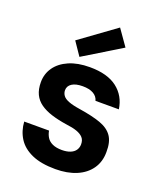

<svg xmlns="http://www.w3.org/2000/svg" viewBox="-145 -875 831 981"><g transform="rotate(20 270.5 -384.5)"><path d="M273 12Q195 12 144.5 -10.5Q94 -33 69 -72.5Q44 -112 41 -162H176Q179 -143 189 -126.5Q199 -110 219.5 -100.5Q240 -91 271 -91Q297 -91 316 -98.5Q335 -106 344.5 -120Q354 -134 354 -152Q354 -175 341.5 -188.5Q329 -202 306 -210Q283 -218 249 -222Q202 -229 165.5 -240.5Q129 -252 103.5 -270Q78 -288 65 -315Q52 -342 52 -381Q52 -426 77 -461.5Q102 -497 149 -517.5Q196 -538 262 -538Q358 -538 411 -497Q464 -456 474 -386H347Q341 -409 319 -421.5Q297 -434 261 -434Q223 -434 202.5 -420.5Q182 -407 182 -384Q182 -369 191 -356Q200 -343 223 -334Q246 -325 286 -319Q357 -308 402 -292Q447 -276 468.5 -245Q490 -214 489 -159Q489 -106 462 -67.5Q435 -29 386.5 -8.5Q338 12 273 12ZM193 -569 144 -641 337 -781 398 -694Z"/></g></svg>

Font: DM Sans 9pt
Style: Bold
Weight: 700
Designer: Colophon Foundry, Jonny Pinhorn
Foundry: Colophon Foundry
Version: Version 4.004;gftools[0.9.30]